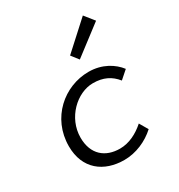

<svg xmlns="http://www.w3.org/2000/svg" viewBox="-184 -901 969 1038"><g transform="rotate(-30 300.0 -382.5)"><path d="M291 12C364 12 436 -20 487 -67L456 -120C411 -80 358 -53 301 -53C211 -53 145 -105 145 -211C145 -335 250 -433 350 -433C413 -433 458 -411 493 -367L543 -411C508 -457 445 -498 360 -498C208 -498 67 -379 67 -202C67 -60 164 12 291 12ZM353 -579 534 -717 486 -777 318 -624 353 -579Z"/></g></svg>

Font: Source Code Variable
Style: Italic
Weight: 400
Italic angle: -11°
Monospace: yes
Designer: Paul D. Hunt, Teo Tuominen
Foundry: Adobe Systems Incorporated
Version: Version 1.005;PS 1.0;hotconv 16.6.54;makeotf.lib2.5.65590